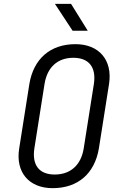

<svg xmlns="http://www.w3.org/2000/svg" viewBox="-20 -970 640 1000"><path d="M358 -810H437L350 -950H266ZM254 10C386 10 473 -66 495 -197L548 -533C567 -657 496 -740 373 -740C242 -740 155 -664 133 -533L80 -197C60 -73 131 10 254 10ZM265 -61C184 -61 146 -110 159 -197L212 -533C226 -620 280 -669 362 -669C443 -669 482 -620 469 -533L416 -197C402 -110 347 -61 265 -61Z"/></svg>

Font: JetBrains Mono Light
Style: Italic
Weight: 336
Italic angle: -9°
Monospace: yes
Designer: Philipp Nurullin, Konstantin Bulenkov
Foundry: JetBrains
Version: Version 2.305